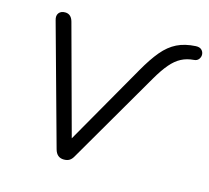

<svg xmlns="http://www.w3.org/2000/svg" viewBox="-103 -834 1046 962"><g transform="rotate(15 419.5 -353.0)"><path d="M306 7Q269 7 258 -33L86 -656Q79 -679 89.5 -693Q100 -707 122 -707Q154 -707 164 -670L317 -106L556 -524Q593 -589 627 -629.5Q661 -670 701.5 -690Q742 -710 798 -713Q818 -714 828 -704.5Q838 -695 839 -681.5Q840 -668 831.5 -656.5Q823 -645 807 -644Q770 -641 741.5 -626Q713 -611 687 -580.5Q661 -550 632 -500L356 -25Q347 -8 335.5 -0.5Q324 7 306 7Z"/></g></svg>

Font: Nunito
Style: Italic
Weight: 400
Italic angle: -9°
Designer: Vernon Adams
Foundry: Vernon Adams
Version: Version 3.601; ttfautohint (v1.8.2.53-6de2)